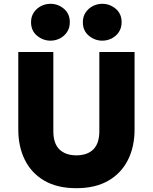

<svg xmlns="http://www.w3.org/2000/svg" viewBox="-20 -973 802 1008"><path d="M381 15Q281 15 213.2 -24.2Q145.5 -63.5 110.8 -133Q76 -202.5 76 -293V-700H260V-284.5Q260 -220 291.8 -188.8Q323.5 -157.5 381 -157.5Q438.5 -157.5 470 -188.8Q501.5 -220 501.5 -284.5V-700H686.5V-293Q686.5 -203 651.8 -133.5Q617 -64 549 -24.5Q481 15 381 15ZM245.5 -759.5Q206 -759.5 174.5 -785.5Q143 -811.5 143 -856.5Q143 -886 157.5 -907.5Q172 -929 195.2 -941Q218.5 -953 245.5 -953Q284.5 -953 315.5 -927Q346.5 -901 346.5 -856.5Q346.5 -826.5 332 -804.8Q317.5 -783 294.2 -771.2Q271 -759.5 245.5 -759.5ZM517 -759.5Q478 -759.5 446.5 -785.5Q415 -811.5 415 -856.5Q415 -886 429.5 -907.5Q444 -929 467.2 -941Q490.5 -953 517 -953Q556.5 -953 587.5 -927Q618.5 -901 618.5 -856.5Q618.5 -826.5 604 -804.8Q589.5 -783 566.2 -771.2Q543 -759.5 517 -759.5Z"/></svg>

Font: Geologica Thin Cursive ExtraBold
Style: Regular
Weight: 800
Version: Version 1.010;gftools[0.9.28]